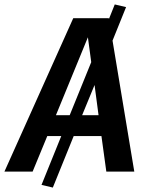

<svg xmlns="http://www.w3.org/2000/svg" viewBox="-63 -773 657 865"><path d="M416 0H542L444 -590L505 -741L454 -753L428 -688L427 -691H267L-43 0H84L150 -160H213L124 60L175 72L269 -160H394ZM189 -254 333 -605 348 -493 251 -254ZM307 -254 363 -390 381 -254Z"/></svg>

Font: Fira Sans Medium
Style: Italic
Weight: 500
Italic angle: -8°
Designer: bBox Type GmbH & Carrois Corporate GbR & Edenspiekermann AG
Foundry: bBox Type GmbH & Carrois Corporate GbR & Edenspiekermann AG
Version: Version 4.301;PS 004.301;hotconv 1.0.88;makeotf.lib2.5.64775